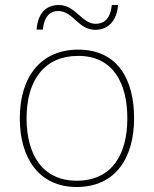

<svg xmlns="http://www.w3.org/2000/svg" viewBox="-20 -736 615 766"><path d="M126 -618H151C157 -678 186 -692 213 -692C271 -692 292 -617 360 -617C410 -617 446 -651 451 -716H426C420 -655 390 -641 361 -641C307 -641 281 -716 215 -716C164 -716 131 -684 126 -618ZM515 -264C515 -417 451 -538 292 -538C145 -538 59 -432 59 -264C59 -107 134 10 286 10C443 10 515 -109 515 -264ZM86 -264C86 -420 160 -513 292 -513C433 -513 488 -402 488 -264C488 -119 426 -15 286 -15C151 -15 86 -117 86 -264Z"/></svg>

Font: Noto Sans Lao Thin
Style: Regular
Weight: 100
Designer: Monotype Design Team
Foundry: Monotype Imaging Inc.
Version: Version 2.003